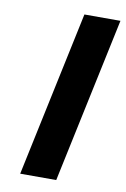

<svg xmlns="http://www.w3.org/2000/svg" viewBox="-79 -718 503 766"><g transform="rotate(10 173.0 -335.0)"><path d="M200 -670 58 0H204L346 -670Z"/></g></svg>

Font: LT Wave Bold
Style: Italic
Weight: 700
Designer: Daniel Lyons
Version: Version 2.5 (Glyphs App)